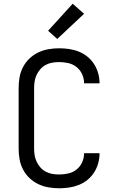

<svg xmlns="http://www.w3.org/2000/svg" viewBox="-20 -1002 640 1030"><path d="M297 8Q269 8 240 3Q211 -2 185 -14.5Q159 -27 138 -47Q117 -67 103.5 -93Q90 -119 85 -147.5Q80 -176 80 -205V-530Q80 -559 85 -587.5Q90 -616 103.5 -642Q117 -668 138 -688Q159 -708 185 -720.5Q211 -733 240 -738Q269 -743 297 -743Q324 -743 351 -739Q378 -735 403 -725Q428 -715 449 -698Q470 -681 484.5 -658.5Q499 -636 506.5 -609.5Q514 -583 514 -557V-555H431V-556Q431 -581 420.5 -604Q410 -627 390.5 -642.5Q371 -658 346.5 -663.5Q322 -669 297 -669Q279 -669 261 -666Q243 -663 226.5 -654.5Q210 -646 197.5 -632Q185 -618 177 -601.5Q169 -585 166 -567Q163 -549 163 -530V-205Q163 -186 166 -168Q169 -150 177 -133.5Q185 -117 197.5 -103Q210 -89 226.5 -80.5Q243 -72 261 -69Q279 -66 297 -66Q322 -66 346.5 -71.5Q371 -77 390.5 -92.5Q410 -108 420.5 -131Q431 -154 431 -179V-180H514V-178Q514 -152 506.5 -125.5Q499 -99 484.5 -76.5Q470 -54 449 -37Q428 -20 403 -10Q378 0 351 4Q324 8 297 8ZM287 -793 238 -837 370 -982 431 -928Z"/></svg>

Font: Iosevka Fixed Extended
Style: Regular
Weight: 400
Width: 7
Monospace: yes
Designer: Belleve Invis
Foundry: Belleve Invis
Version: Version 24.1.1; ttfautohint (v1.8.4)